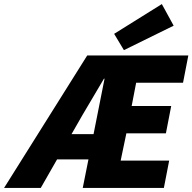

<svg xmlns="http://www.w3.org/2000/svg" viewBox="-56 -922 944 942"><path d="M350 -360C385 -420 418 -474 454 -536H457L403 -264H295ZM-36 0H144L224 -140H378L350 0H748L774 -134H536L564 -268H758L784 -402H590L612 -516H842L868 -650H372ZM552 -676 796 -796 738 -902 504 -756Z"/></svg>

Font: Source Sans Pro Black
Style: Italic
Weight: 900
Italic angle: -11°
Designer: Paul D. Hunt
Foundry: Adobe Systems Incorporated
Version: Version 3.006;hotconv 1.0.111;makeotfexe 2.5.65597